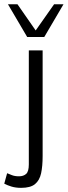

<svg xmlns="http://www.w3.org/2000/svg" viewBox="-32 -740 323 916"><path d="M68.8 156.2Q43 156.2 22.9 150.1Q2.9 144 -11.7 136.2L2 86.4Q11.7 90.3 25.1 95.7Q38.6 101.1 58.6 101.1Q80.1 101.1 92.8 89.6Q105.5 78.1 105.5 44.4V-499.5H171.4V4.4Q171.4 52.7 164.1 86.7Q156.7 120.6 135 138.4Q113.3 156.2 68.8 156.2ZM97.7 -563.5 5.9 -719.7H51.3L138.2 -594.7L226.1 -719.7H271L179.2 -563.5Z"/></svg>

Font: Pontano Sans Light
Style: Regular
Weight: 300
Designer: Vernon Adams
Foundry: Vernon Adams
Version: Version 2.001